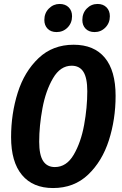

<svg xmlns="http://www.w3.org/2000/svg" viewBox="-20 -934 617 970"><path d="M564 -450Q564 -331 530 -225Q496 -119 425 -51.5Q354 16 248 16Q146 16 91 -50Q36 -116 36 -241Q36 -359 69.5 -465.5Q103 -572 174.5 -640Q246 -708 352 -708Q455 -708 509.5 -642.5Q564 -577 564 -450ZM178 -218Q178 -151 198 -120.5Q218 -90 257 -90Q316 -90 352.5 -152.5Q389 -215 405 -303Q421 -391 421 -473Q421 -540 401.5 -571Q382 -602 342 -602Q285 -602 248 -539Q211 -476 194.5 -387Q178 -298 178 -218ZM204 -833Q204 -868 227 -891Q250 -914 281 -914Q310 -914 327 -897Q344 -880 344 -852Q344 -818 321.5 -795Q299 -772 266 -772Q237 -772 220.5 -789Q204 -806 204 -833ZM396 -833Q396 -868 418.5 -891Q441 -914 473 -914Q501 -914 518 -897Q535 -880 535 -852Q535 -818 512.5 -795Q490 -772 458 -772Q429 -772 412.5 -789Q396 -806 396 -833Z"/></svg>

Font: Fira Sans Compressed SemiBold
Style: Italic
Weight: 600
Width: 1
Italic angle: -8°
Designer: bBox Type GmbH & Carrois Corporate GbR & Edenspiekermann AG
Foundry: bBox Type GmbH & Carrois Corporate GbR & Edenspiekermann AG
Version: Version 4.301